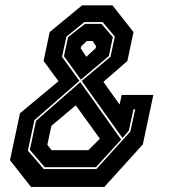

<svg xmlns="http://www.w3.org/2000/svg" viewBox="-20 -720 681 740"><path d="M99.5 0.5 18.5 -102.5 57 -283.5 205.5 -407 148 -485 171.5 -596.5 296.5 -699.5H413.5L494.5 -596.5L471 -485L378.5 -404.5L441 -317L449 -354H571L530.5 -163.5L382 0.5ZM148.5 -68.5H351.5L482.5 -213L501 -299H494.5L476.5 -216.5L452 -188L295 -408L406 -501.5L422.5 -579L375.5 -635H305.5L236 -579L219 -501L286 -408.5L112.5 -257L87.5 -139.5ZM291.5 -413 226.5 -503.5 242.5 -577 307.5 -628H371L415 -577L399.5 -504ZM312.5 -501 348.5 -534 350.5 -541.5 337 -562H314.5L293 -541.5L291 -534ZM152.5 -75.5 95 -142.5 119 -254.5 289.5 -403.5 447 -182 349.5 -75.5ZM179 -141H320.5L365 -185.5L272 -314L178 -235L162.5 -162Z"/></svg>

Font: Tourney Expanded ExtraBold
Style: Italic
Weight: 800
Width: 7
Italic angle: -12°
Designer: Tyler Finck
Foundry: Etcetera Type Co
Version: Version 1.010; ttfautohint (v1.8.3)